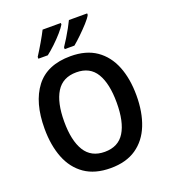

<svg xmlns="http://www.w3.org/2000/svg" viewBox="-166 -1057 1046 1186"><g transform="rotate(-20 356.5 -464.0)"><path d="M659 -358Q659 -248 626 -165Q593 -82 526 -36Q459 10 357 10Q254 10 187 -36.5Q120 -83 87.5 -166Q55 -249 55 -359Q55 -530 129.5 -627.5Q204 -725 358 -725Q460 -725 526.5 -679Q593 -633 626 -550.5Q659 -468 659 -358ZM184 -358Q184 -233 226 -165Q268 -97 357 -97Q446 -97 487.5 -164.5Q529 -232 529 -358Q529 -483 488 -551Q447 -619 358 -619Q268 -619 226 -551Q184 -483 184 -358ZM546 -928Q536 -909 510.5 -881Q485 -853 455.5 -824.5Q426 -796 404 -778H340V-790Q355 -812 371.5 -839Q388 -866 402.5 -892.5Q417 -919 426 -938H546ZM373 -928Q362 -909 337.5 -881Q313 -853 283.5 -825Q254 -797 229 -778H167V-790Q189 -824 213.5 -866Q238 -908 253 -938H373Z"/></g></svg>

Font: Noto Sans Tamil SemiCondensed SemiBold
Style: Regular
Weight: 600
Width: 4
Designer: Jelle Bosma - Monotype Design Team
Foundry: Monotype Imaging Inc.
Version: Version 2.004; ttfautohint (v1.8.4.7-5d5b)